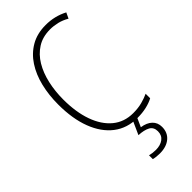

<svg xmlns="http://www.w3.org/2000/svg" viewBox="-299 -781 1078 1078"><g transform="rotate(-45 240.0 -242.0)"><path d="M322 -689Q263 -689 220.5 -662Q178 -635 150.5 -589Q123 -543 109.5 -483.5Q96 -424 96 -358Q96 -258 122.5 -183.5Q149 -109 199 -67.5Q249 -26 320 -26Q360 -26 391.5 -34.5Q423 -43 446 -54V-18Q422 -5 389.5 2.5Q357 10 318 10Q236 10 177.5 -35Q119 -80 87.5 -162.5Q56 -245 56 -358Q56 -433 72 -499Q88 -565 121 -615.5Q154 -666 204 -695Q254 -724 322 -724Q393 -724 454 -692L438 -658Q409 -675 379.5 -682Q350 -689 322 -689ZM380 143Q380 188 349 214Q318 240 266 240Q237 240 215 234V204Q238 210 264 210Q300 210 323 193Q346 176 346 144Q346 111 321 97.5Q296 84 253 82L290 0H321L294 60Q335 66 357.5 87.5Q380 109 380 143Z"/></g></svg>

Font: Noto Sans Thai Cond ExtLt
Style: Regular
Weight: 200
Width: 3
Designer: Monotype Design Team
Foundry: Monotype Imaging Inc.
Version: Version 2.002; ttfautohint (v1.8.4.7-5d5b)